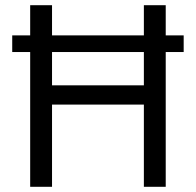

<svg xmlns="http://www.w3.org/2000/svg" viewBox="-20 -718 753 738"><path d="M533 -316V0H617V-518H686V-582H617V-698H533V-582H180V-698H96V-582H27V-518H96V0H180V-316ZM533 -390H180V-518H533Z"/></svg>

Font: Braiins Sans
Style: Regular
Weight: 400
Designer: Mike Abbink, Paul van der Laan, Pieter van Rosmalen, Jiri Chlebus, Lubos Buracinsky
Foundry: Bold Monday, Sudetype
Version: Version 1.000;hotconv 1.0.109;makeotfexe 2.5.65596